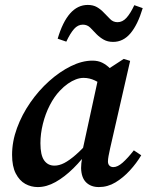

<svg xmlns="http://www.w3.org/2000/svg" viewBox="-20 -745 599 779"><path d="M133 14Q106 14 82.5 1Q59 -12 44 -41Q29 -70 29 -117Q29 -171 49 -225.5Q69 -280 103 -329Q137 -378 179.5 -416Q222 -454 267.5 -476.5Q313 -499 355 -499Q378 -499 395 -490.5Q412 -482 427 -467Q442 -452 456 -432L407 -391Q387 -408 365 -418.5Q343 -429 319 -429Q304 -429 288 -423Q272 -417 255.5 -405.5Q239 -394 223 -377Q200 -353 182 -318Q164 -283 154 -242.5Q144 -202 144 -164Q144 -116 159 -94.5Q174 -73 201 -73Q220 -73 240.5 -83.5Q261 -94 287.5 -117Q314 -140 346 -177L353 -141H344Q313 -97 277.5 -62Q242 -27 205.5 -6.5Q169 14 133 14ZM381 14Q349 14 329.5 -5Q310 -24 309 -63Q309 -73 310 -82Q311 -91 312.5 -100Q314 -109 316 -119L312 -122L382 -444L393 -448L482 -506L508 -498L427 -144Q423 -126 420.5 -112.5Q418 -99 418 -90Q418 -79 424 -73Q430 -67 440 -67Q457 -67 477.5 -85Q498 -103 523 -135L553 -115Q534 -83 507 -53.5Q480 -24 448.5 -5Q417 14 381 14ZM214 -588Q234 -656 264.5 -690.5Q295 -725 336 -725Q358 -725 373.5 -716Q389 -707 401 -694Q415 -680 427 -667.5Q439 -655 457 -655Q477 -655 493 -672.5Q509 -690 525 -724L559 -712Q539 -645 509.5 -610Q480 -575 439 -575Q417 -575 401 -584Q385 -593 372 -606Q359 -620 346.5 -632.5Q334 -645 316 -645Q296 -645 280.5 -627.5Q265 -610 249 -576Z"/></svg>

Font: Source Serif 4 18pt SemiBold
Style: Italic
Weight: 600
Italic angle: -12°
Designer: Frank Grießhammer
Foundry: Adobe Systems Incorporated
Version: Version 4.004;hotconv 1.0.116;makeotfexe 2.5.65601